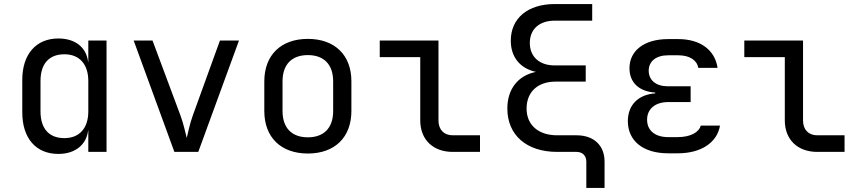

<svg xmlns="http://www.w3.org/2000/svg" viewBox="-20 -750 4240 948"><path d="M416 -445H415C406 -517 351 -560 268 -560C158 -560 90 -482 90 -356V-195C90 -68 157 10 268 10C350 10 406 -34 415 -105H416V0H506V-550H416ZM416 -200C416 -117 372 -68 298 -68C222 -68 180 -115 180 -200V-350C180 -435 222 -482 298 -482C372 -482 416 -433 416 -350Z M959 0 1160 -550H1066L932 -180C916 -136 908 -91 902 -69C896 -91 887 -137 871 -180L733 -550H640L841 0Z M1500 8C1633 8 1715 -72 1715 -202V-349C1715 -478 1633 -558 1500 -558C1367 -558 1285 -478 1285 -348V-202C1285 -72 1367 8 1500 8ZM1500 -72C1422 -72 1375 -117 1375 -202V-348C1375 -433 1422 -478 1500 -478C1578 -478 1625 -433 1625 -348V-202C1625 -117 1578 -72 1500 -72Z M2350 0V-82H2215C2172 -82 2145 -110 2145 -155V-550H1855V-468H2055V-155C2055 -61 2118 0 2215 0Z M2731 -82C2638 -82 2580 -133 2580 -214C2580 -296 2635 -347 2723 -347H2872V-427H2719C2643 -427 2596 -470 2596 -538C2596 -606 2643 -648 2719 -648H2904V-730H2719C2586 -730 2502 -660 2502 -549C2502 -467 2549 -412 2626 -395C2538 -377 2485 -311 2485 -214C2485 -83 2580 0 2731 0H2827C2856 0 2875 19 2875 48V178H2965V48C2965 -32 2912 -82 2827 -82Z M3326 7C3442 7 3521 -46 3535 -130H3440C3431 -96 3388 -73 3326 -73H3279C3215 -73 3175 -105 3175 -159C3175 -212 3215 -246 3279 -246H3390V-324H3277C3219 -324 3183 -354 3183 -401C3183 -448 3220 -477 3279 -477H3329C3385 -477 3421 -453 3428 -415H3523C3510 -503 3438 -557 3329 -557H3279C3161 -557 3088 -500 3088 -413C3088 -342 3136 -298 3215 -293V-289C3131 -283 3080 -231 3080 -152C3080 -54 3156 7 3279 7Z M4150 0V-82H4015C3972 -82 3945 -110 3945 -155V-550H3655V-468H3855V-155C3855 -61 3918 0 4015 0Z"/></svg>

Font: Tekne LDO
Style: Regular
Weight: 400
Monospace: yes
Designer: Alessio Laiso, Mario Rullo, Paolo Rosset
Foundry: Alessio Laiso
Version: Version 1.000;hotconv 1.0.109;makeotfexe 2.5.65596